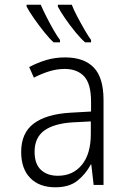

<svg xmlns="http://www.w3.org/2000/svg" viewBox="-20 -786 540 816"><path d="M215 10Q147 10 108.5 -29.5Q70 -69 70 -140Q70 -221 123.5 -261Q177 -301 279 -307L367 -312V-353Q367 -430 337.5 -461.5Q308 -493 255 -493Q222 -493 189.5 -483Q157 -473 124 -456L104 -501Q140 -520 177 -531Q214 -542 257 -542Q337 -542 378.5 -499Q420 -456 420 -361V0H378L368 -87H366Q344 -46 309 -18Q274 10 215 10ZM226 -39Q290 -39 328 -85.5Q366 -132 366 -217V-270L289 -266Q209 -261 168 -231Q127 -201 127 -141Q127 -89 154 -64Q181 -39 226 -39ZM342 -606Q325 -620 301.5 -648.5Q278 -677 257 -707.5Q236 -738 226 -758V-766H285Q293 -745 308.5 -715.5Q324 -686 340 -658.5Q356 -631 367 -616V-606ZM208 -606Q191 -621 168.5 -649Q146 -677 125 -707Q104 -737 93 -758V-766H153Q164 -741 178.5 -712.5Q193 -684 208 -658Q223 -632 235 -616V-606Z"/></svg>

Font: Noto Sans Mono ExtraCondensed Light
Style: Regular
Weight: 300
Width: 2
Designer: Monotype Design Team
Foundry: Monotype Imaging Inc.
Version: Version 2.014; ttfautohint (v1.8.4.7-5d5b)